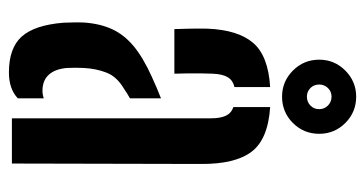

<svg xmlns="http://www.w3.org/2000/svg" viewBox="-223 -627 858 452"><g transform="rotate(90 206.0 -401.0)"><path d="M33.5 -121Q33 -132 32.8 -145Q32.5 -158 33 -169Q35.5 -207 48.5 -235.5Q61.5 -264 88.5 -286.5Q115.5 -309 161 -329.5Q174 -335.5 186.5 -340.8Q199 -346 211.5 -351V-278Q206 -275 200 -271.2Q194 -267.5 187.5 -263Q160 -246.5 150.8 -222.2Q141.5 -198 140 -169Q139.5 -159.5 139.5 -149.5Q139.5 -139.5 140 -129.5Q142.5 -101.5 156 -86.8Q169.5 -72 193.5 -72Q202.5 -72 211.5 -75V-14Q189.5 7 150.5 7Q93 7 66 -23.2Q39 -53.5 33.5 -121ZM48.5 -382.5Q48 -394.5 47.5 -418.8Q47 -443 47.5 -461Q50.5 -532.5 81 -568Q111.5 -603.5 185 -608V-524Q169.5 -520.5 162 -508.5Q154.5 -496.5 153.5 -473Q153 -463.5 152.8 -446.5Q152.5 -429.5 152.8 -412Q153 -394.5 153.5 -382.5ZM258.5 0V-469.5Q258.5 -490.5 252.5 -503.5Q246.5 -516.5 232 -521.5V-608Q308 -603 337.2 -564.2Q366.5 -525.5 366 -445L365 0ZM207.5 -636Q172 -636 146.2 -661.5Q120.5 -687 120.5 -723.5Q120.5 -759.5 146.2 -785Q172 -810.5 207.5 -810.5Q244 -810.5 269.5 -785Q295 -759.5 295 -723.5Q295 -687 269.5 -661.5Q244 -636 207.5 -636ZM207.5 -694.5Q220 -694.5 228.5 -702.8Q237 -711 237 -723.5Q237 -735.5 228.5 -744Q220 -752.5 207.5 -752.5Q195.5 -752.5 187.2 -744Q179 -735.5 179 -723.5Q179 -711 187.2 -702.8Q195.5 -694.5 207.5 -694.5Z"/></g></svg>

Font: Big Shoulders Stencil Display Thin
Style: Bold
Weight: 700
Version: Version 2.001